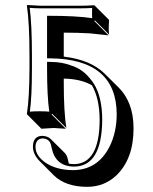

<svg xmlns="http://www.w3.org/2000/svg" viewBox="-20 -452 607 763"><path d="M97.2 -229Q97.2 -361.8 86.9 -429.2L87.9 -432.1Q89.8 -432.1 140.1 -429.2H299.8Q325.2 -429.2 355 -431.2L356.9 -429.2L413.6 -372.6Q410.6 -335 413.6 -314.5L356.9 -371.1L355 -368.2L411.6 -311.5Q411.6 -311.5 338.9 -319.3Q290.5 -322.3 233.4 -322.3V-227.1Q340.3 -214.4 396 -159.2L452.6 -103Q465.8 -89.8 476.3 -73.5Q486.8 -57.1 494.6 -37.4Q502.4 -17.6 506.6 6.6Q510.7 30.8 510.7 58.6Q510.7 178.7 442.9 244.6Q394.5 290.5 325.7 290.5Q240.2 290 194.3 245.1L137.7 188.5Q111.3 161.1 110.8 131.8Q110.8 89.8 146 87.9Q147.9 87.9 148.9 87.9Q169.4 88.9 181.2 100.1L237.8 156.2Q246.6 166 249.5 180.7Q251.5 191.9 253.4 198.2Q264.2 200.2 274.9 200.2Q375.5 198.2 376 23.9Q375.5 -61 345.2 -113.3Q299.8 -138.7 233.4 -139.6V-123.5Q233.4 -6.3 243.7 56.6L187 0L185.1 2.9L241.7 59.6Q239.7 59.6 193.4 56.6L144.5 59.6L87.9 2.9L86.9 0Q96.7 -61 97.2 -180.2ZM106.9 -229V-180.2Q106.9 -65.9 98.6 -8.3Q115.2 -9.8 137.2 -9.8Q159.2 -9.8 175.8 -8.3Q167 -69.3 167 -180.2V-206.1H177.2Q203.6 -206.1 227.1 -201.7Q250.5 -197.3 274.9 -187.5Q299.3 -177.7 318.6 -160.2Q337.9 -142.6 353.5 -118.2Q369.1 -93.8 377.7 -57.4Q386.2 -21 386.2 23.9Q384.8 209 274.9 210Q201.7 210 185.5 137.2Q184.6 131.8 183.1 125.5Q176.8 98.6 148.9 98.1Q121.6 100.1 121.1 131.8Q121.1 168 163.6 196.3Q206.1 223.6 269 224.1Q367.7 224.1 415 131.3Q443.4 75.2 443.8 2Q442.9 -218.3 176.8 -220.2H167V-389.2H176.8Q282.7 -389.2 346.2 -379.9Q345.2 -397.5 346.2 -420.4Q320.3 -418.9 299.8 -418.9H140.1Q116.7 -418.9 98.1 -420.9Q106.9 -353 106.9 -229Z"/></svg>

Font: Linux Biolinum Shadow O
Style: Regular
Weight: 400
Designer: Philipp H. Poll
Foundry: Philipp H. Poll
Version: Version 1.0.4